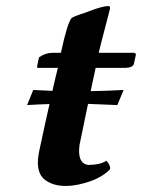

<svg xmlns="http://www.w3.org/2000/svg" viewBox="-20 -610 473 640"><path d="M155.3 -434.1H183.1Q204.6 -534.7 218.8 -549.8Q223.6 -554.7 267.1 -568.8Q272.9 -570.8 276.4 -572.3Q320.3 -589.4 340.8 -589.8Q347.7 -589.8 346.7 -583Q346.7 -581.5 346.7 -581.1Q346.2 -579.1 317.4 -467.8L309.1 -434.1H426.3Q432.6 -432.6 433.1 -428.2L426.3 -397Q422.4 -384.8 399.4 -383.8H298.8Q293 -356.4 282.2 -306.2Q338.4 -307.1 392.1 -310.1L371.1 -259.8Q319.8 -262.2 273.4 -263.7Q250 -149.9 245.1 -127Q236.8 -64.5 274.9 -60.1Q313.5 -60.5 335 -74.2Q349.1 -58.1 346.7 -45.9Q314.5 -11.2 245.1 4.4Q220.2 9.8 198.7 9.8Q151.4 9.8 124 -15.6Q123 -17.1 122.1 -18.1Q98.1 -44.4 110.4 -105Q126.5 -181.2 145 -263.2Q110.8 -262.2 70.3 -259.8L90.8 -310.1Q126 -308.1 154.8 -307.1Q166.5 -359.4 172.9 -383.8H107.4Q103 -383.8 103.5 -387.7Q104 -389.2 104 -390.1L109.9 -418.9Q130.9 -433.6 155.3 -434.1Z"/></svg>

Font: Linux Libertine Slanted O
Style: Bold Slanted
Weight: 700
Designer: Philipp H. Poll
Foundry: Philipp H. Poll
Version: Version 5.0.0